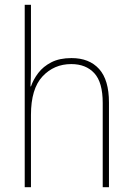

<svg xmlns="http://www.w3.org/2000/svg" viewBox="-20 -780 553 800"><path d="M109 -495Q109 -472 108.5 -455.5Q108 -439 107 -420H109Q119 -449 139.5 -476Q160 -503 194 -520.5Q228 -538 278 -538Q352 -538 393 -492.5Q434 -447 434 -353V0H408V-351Q408 -437 373 -475Q338 -513 277 -513Q205 -513 157 -461.5Q109 -410 109 -301V0H83V-760H109Z"/></svg>

Font: Noto Sans Thai SemCond Thin
Style: Regular
Weight: 100
Width: 4
Designer: Monotype Design Team
Foundry: Monotype Imaging Inc.
Version: Version 2.002; ttfautohint (v1.8.4.7-5d5b)